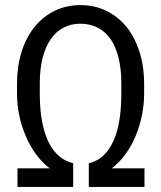

<svg xmlns="http://www.w3.org/2000/svg" viewBox="-20 -741 640 761"><path d="M332 -94.2V0H552.7V-73.7H422.9Q453.1 -96.7 477.1 -129.6Q501 -162.6 517.6 -201.7Q533.7 -240.7 542.5 -283.9Q551.3 -327.1 551.3 -370.6V-409.2Q551.3 -477.1 533.2 -534.4Q515.1 -591.8 482.4 -633.3Q449.2 -674.3 402.6 -697.5Q356 -720.7 298.8 -720.7Q241.7 -720.7 195.3 -697.5Q148.9 -674.3 116.2 -633.3Q83 -591.8 65.2 -534.4Q47.4 -477.1 47.4 -409.2V-370.6Q47.4 -327.1 56.2 -284.2Q64.9 -241.2 82 -202.1Q98.6 -162.6 122.8 -129.6Q147 -96.7 177.2 -73.7H49.3V0H270V-94.2Q231.9 -103 203.9 -132.1Q175.8 -161.1 159.7 -209.5Q148.9 -241.2 143.3 -281.7Q137.7 -322.3 137.7 -370.6V-410.2Q137.7 -467.3 148.9 -511.5Q160.2 -555.7 181.2 -585.9Q201.7 -615.7 231.4 -631.3Q261.2 -647 298.8 -647Q336.9 -647 367.2 -631.3Q397.5 -615.7 418.5 -585.9Q439 -555.7 450 -511.5Q460.9 -467.3 460.9 -410.2V-370.6Q460.9 -322.3 455.6 -281.5Q450.2 -240.7 439.9 -208.5Q423.8 -160.6 396.7 -131.6Q369.6 -102.5 332 -94.2Z"/></svg>

Font: Roboto Mono
Style: Regular
Weight: 400
Monospace: yes
Designer: Google
Version: Version 3.000